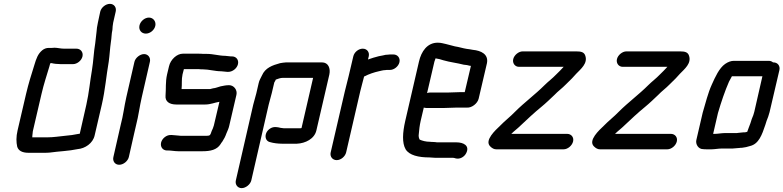

<svg xmlns="http://www.w3.org/2000/svg" viewBox="-20 -768 4056 994"><path d="M566 -651 579 -708C584 -729 571 -748 549 -748C527 -748 504 -729 499 -708L487 -652C485 -642 483 -633 482 -625L480 -605C477 -583 476 -566 473 -544C465 -498 464 -453 456 -405C446 -348 441 -288 427 -226L393 -76C392 -75 389 -75 387 -75C364 -70 341 -67 317 -65C285 -62 258 -57 225 -57H147C148 -64 147 -70 149 -79C149 -84 150 -88 151 -93L195 -282C207 -334 222 -378 236 -425C237 -431 239 -436 241 -441H248C259 -438 278 -436 294 -436H358C379 -436 402 -454 407 -476C412 -498 397 -516 376 -516H312C293 -516 278 -521 260 -521C257 -520 253 -520 248 -520H233C220 -520 209 -516 199 -508C176 -489 168 -465 158 -432C142 -381 128 -337 115 -282L71 -93C63 -59 64 -32 69 -9C75 12 95 23 127 23H207C217 23 227 23 237 22C286 15 336 14 382 4C420 1 461 -26 470 -67L507 -226C525 -304 530 -375 543 -449C548 -485 549 -515 554 -550C558 -572 557 -592 562 -614C563 -627 563 -637 566 -651Z M676 -448 634 -265C623 -217 618 -170 605 -122L567 45C562 66 575 85 597 85C619 85 642 66 647 45L675 -79L685 -122C697 -168 703 -218 714 -265L756 -448C761 -469 747 -488 726 -488C705 -488 681 -469 676 -448ZM702 -636C697 -613 712 -594 735 -594C757 -594 779 -612 784 -634C789 -656 774 -677 751 -677C729 -677 707 -658 702 -636Z M1181 -476H1175C1166 -476 1155 -479 1146 -479C1115 -479 1084 -489 1051 -489H1031C1024 -490 1017 -490 1011 -490H926C896 -490 863 -460 855 -425L845 -383C836 -344 840 -309 837 -273C834 -242 858 -227 892 -227H1043C1070 -227 1091 -237 1116 -241L1087 -118C1084 -107 1080 -98 1076 -90L1071 -76C1070 -74 1069 -72 1067 -69C1066 -69 1063 -66 1061 -66C1056 -65 1051 -65 1046 -65H921C916 -65 910 -65 905 -66C895 -66 881 -69 870 -69H864C842 -70 819 -51 814 -30C809 -8 822 10 843 11H850C866 11 885 15 903 15H1028C1069 15 1103 8 1122 -22C1124 -26 1127 -30 1131 -35C1139 -47 1147 -62 1152 -77C1157 -89 1164 -103 1167 -118L1204 -277C1210 -302 1191 -327 1166 -327C1149 -327 1138 -324 1122 -321C1113 -319 1094 -311 1084 -311C1079 -310 1073 -308 1068 -307H920C923 -333 919 -355 925 -383L932 -410H1010C1017 -409 1023 -409 1030 -409C1061 -409 1093 -399 1125 -399C1135 -399 1147 -396 1156 -396H1162C1184 -396 1207 -414 1212 -436C1217 -458 1203 -476 1181 -476Z M1281 166 1371 -226C1374 -239 1384 -273 1387 -286L1400 -341C1403 -346 1406 -351 1408 -356C1420 -360 1431 -365 1445 -365H1601L1541 -105C1538 -104 1535 -104 1532 -104H1449C1445 -105 1440 -105 1433 -106C1417 -110 1398 -114 1381 -104C1346 -84 1347 -38 1379 -32C1395 -27 1420 -24 1440 -24H1517C1561 -26 1608 -49 1618 -93L1685 -382C1692 -414 1680 -445 1647 -445H1461C1450 -444 1439 -443 1430 -441C1390 -430 1353 -417 1336 -377C1330 -364 1322 -352 1319 -337L1307 -285C1304 -272 1294 -239 1291 -226L1201 166C1196 187 1210 206 1231 206C1252 206 1276 187 1281 166Z M1809 -476 1785 -374C1779 -350 1771 -319 1765 -294L1692 21C1687 42 1701 61 1723 61C1745 61 1767 42 1772 21L1845 -295C1850 -318 1860 -350 1865 -372C1866 -373 1867 -373 1868 -373C1888 -384 1918 -394 1941 -399C1951 -401 1963 -405 1974 -405C1979 -406 1984 -406 1989 -406H1999C2020 -406 2043 -424 2048 -446C2053 -468 2038 -486 2017 -486H2007C2000 -486 1994 -486 1988 -485C1981 -485 1972 -484 1962 -481L1941 -477C1923 -473 1903 -466 1885 -460L1889 -476C1894 -498 1880 -516 1858 -516C1836 -516 1814 -498 1809 -476Z M2344 -211H2398C2422 -209 2452 -232 2458 -257L2501 -441C2510 -487 2471 -506 2428 -510L2411 -513L2396 -515C2376 -518 2356 -525 2335 -528C2321 -531 2303 -537 2289 -540C2274 -543 2264 -547 2246 -547C2192 -547 2161 -502 2149 -449L2078 -142C2064 -81 2061 -28 2080 5C2099 36 2147 47 2203 47C2214 47 2222 49 2234 49H2326C2332 49 2334 51 2339 52C2362 58 2385 43 2394 24C2413 -15 2378 -31 2344 -31H2243C2236 -32 2230 -33 2222 -33C2217 -33 2212 -33 2206 -34C2185 -34 2167 -39 2153 -45C2149 -51 2146 -63 2148 -73C2150 -95 2152 -117 2158 -143L2174 -211C2179 -210 2182 -209 2187 -209H2281C2296 -209 2330 -211 2344 -211ZM2300 -289H2206C2201 -289 2196 -288 2191 -286L2229 -449C2230 -452 2231 -456 2234 -463L2235 -466C2241 -465 2247 -463 2255 -462L2275 -456C2309 -446 2347 -442 2381 -433L2398 -431C2404 -430 2411 -427 2418 -427L2386 -291H2362C2349 -291 2315 -289 2300 -289Z M2667 -422H2898C2886 -408 2873 -396 2859 -382C2840 -362 2818 -346 2799 -327C2751 -279 2695 -238 2647 -190C2621 -163 2593 -142 2568 -116C2546 -95 2486 -41 2518 -10C2528 0 2538 5 2549 5H2898C2919 5 2942 -14 2947 -36C2952 -58 2937 -75 2916 -75H2627C2642 -90 2660 -103 2675 -118C2710 -151 2745 -184 2783 -215C2804 -232 2831 -258 2851 -277C2860 -286 2869 -295 2879 -303C2900 -320 2921 -343 2941 -362C2950 -372 2957 -380 2963 -386C2987 -411 3024 -440 3010 -480C3004 -498 2989 -502 2963 -502H2686C2665 -502 2642 -483 2637 -462C2632 -441 2646 -422 2667 -422Z M3204 -422H3435C3423 -408 3410 -396 3396 -382C3377 -362 3355 -346 3336 -327C3288 -279 3232 -238 3184 -190C3158 -163 3130 -142 3105 -116C3083 -95 3023 -41 3055 -10C3065 0 3075 5 3086 5H3435C3456 5 3479 -14 3484 -36C3489 -58 3474 -75 3453 -75H3164C3179 -90 3197 -103 3212 -118C3247 -151 3282 -184 3320 -215C3341 -232 3368 -258 3388 -277C3397 -286 3406 -295 3416 -303C3437 -320 3458 -343 3478 -362C3487 -372 3494 -380 3500 -386C3524 -411 3561 -440 3547 -480C3541 -498 3526 -502 3500 -502H3223C3202 -502 3179 -483 3174 -462C3169 -441 3183 -422 3204 -422Z M3837 -83C3832 -83 3827 -83 3820 -82L3801 -80C3796 -79 3793 -79 3790 -79H3731C3716 -79 3696 -75 3682 -75H3672L3697 -183C3714 -241 3733 -297 3754 -345L3768 -371C3769 -372 3769 -372 3769 -373H3927L3885 -189C3882 -180 3881 -175 3880 -172C3878 -167 3875 -160 3872 -152L3865 -130C3859 -116 3855 -102 3849 -87V-86C3845 -85 3841 -83 3837 -83ZM3619 4C3624 5 3632 5 3641 5H3664C3679 5 3700 1 3715 1H3772C3783 1 3796 -2 3808 -2C3813 -3 3819 -3 3822 -3C3834 -4 3851 -8 3863 -12C3909 -23 3925 -71 3942 -121L3949 -143C3956 -160 3958 -166 3964 -187L4015 -405C4020 -427 4006 -445 3984 -445H3982C3976 -450 3969 -453 3960 -453H3779C3765 -453 3750 -448 3734 -437C3703 -415 3683 -370 3665 -330C3645 -286 3633 -235 3618 -185L3585 -43C3580 -21 3596 4 3619 4Z"/></svg>

Font: Electronic
Style: ExBdIt
Weight: 800
Version: Version 1.011